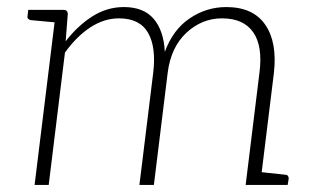

<svg xmlns="http://www.w3.org/2000/svg" viewBox="-20 -524 884 544"><path d="M78 0 139 -496H160Q172 -496 172 -484L166 -407Q200 -451 241.5 -477.5Q283 -504 331 -504Q387 -504 415.5 -470.5Q444 -437 447 -377Q470 -440 517.5 -472Q565 -504 621 -504Q697 -504 731.5 -454Q766 -404 756 -317L717 0H676L715 -317Q725 -393 697.5 -432.5Q670 -472 609 -472Q552 -472 508 -431Q464 -390 455 -317L416 0H375L414 -317Q423 -390 399.5 -431Q376 -472 317 -472Q275 -472 236 -446.5Q197 -421 164 -375L118 0ZM152 -496 143 -460 67 -467Q63 -468 60 -470.5Q57 -473 58 -478L60 -496ZM704 0 713 -37 788 -29Q793 -29 795.5 -26Q798 -23 798 -18L795 0Z"/></svg>

Font: Aleo ExtraLight
Style: Italic
Weight: 250
Italic angle: -7°
Designer: Alessio Laiso
Foundry: Alessio Laiso
Version: Version 2.001;gftools[0.9.29]